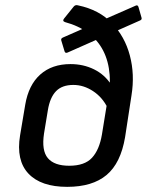

<svg xmlns="http://www.w3.org/2000/svg" viewBox="-20 -714 570 746"><path d="M241 12Q139 12 90.5 -39.5Q42 -91 58 -188L78 -307Q91 -384 136.5 -424.5Q182 -465 254 -465Q304 -465 345.5 -444.5Q387 -424 412 -385L398 -295Q378 -336 341.5 -360Q305 -384 265 -384Q221 -384 197.5 -359.5Q174 -335 166 -286L151 -195Q141 -129 166 -99.5Q191 -70 249 -70Q309 -70 337.5 -101Q366 -132 376 -191L395 -308Q410 -371 406 -423.5Q402 -476 381 -517Q360 -558 322.5 -586Q285 -614 233 -628Q227 -630 226 -633.5Q225 -637 229 -642L266 -688Q269 -692 273.5 -693.5Q278 -695 284 -693Q365 -676 415 -624Q465 -572 484.5 -498.5Q504 -425 491 -344L466 -181Q449 -80 394 -34Q339 12 241 12ZM243 -510Q234 -506 231 -514L218 -557Q217 -561 218.5 -563.5Q220 -566 224 -568L507 -692Q515 -696 518 -687L530 -645Q531 -641 529.5 -638.5Q528 -636 523 -634Z"/></svg>

Font: Sofia Sans Medium
Style: Italic
Weight: 500
Italic angle: -9°
Version: Version 4.101